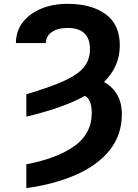

<svg xmlns="http://www.w3.org/2000/svg" viewBox="-20 -757 710 990"><path d="M115.8 -155.5V-271Q238.3 -307.2 310 -339.7Q381.7 -372.2 412.8 -410.7Q443.9 -449.2 443.9 -502.8Q443.9 -612.9 328.8 -612.9Q277.3 -612.9 247 -591.6Q216.6 -570.3 216.6 -534.8H62.1Q62.1 -595.2 96.4 -640.6Q130.7 -686.1 190.9 -711.6Q251.1 -737.2 328.8 -737.2Q451.7 -737.2 524.7 -683.9Q597.7 -630.7 597.7 -522.7Q597.7 -414.1 516.3 -334.2Q559.7 -310.7 584 -268.8Q608.3 -226.9 608.3 -168.3Q608.3 -61.4 546 16.7Q483.7 94.8 372.7 143.8Q261.7 192.8 115.8 213.1V90.2Q274.9 59.7 364 -4.1Q453.1 -67.8 453.1 -174Q453.1 -243.6 418 -262.8Q306.1 -200.6 115.8 -155.5Z"/></svg>

Font: Inter Zeller
Style: Bold
Weight: 700
Designer: Rasmus Andersson; Joe Bland
Foundry: zeller
Version: Version 3.015;git-dec3a8cb1